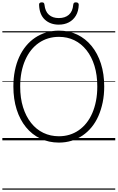

<svg xmlns="http://www.w3.org/2000/svg" viewBox="-20 -1196 1002 1636"><path d="M482 19Q396 19 324.5 -15Q253 -49 201.5 -112Q150 -175 122 -263Q94 -351 94 -459Q94 -530 106.5 -593Q119 -656 143 -709Q167 -762 201.5 -804Q236 -846 279.5 -875Q323 -904 374 -919.5Q425 -935 482 -935Q568 -935 638.5 -901Q709 -867 760.5 -804Q812 -741 840 -653.5Q868 -566 868 -459Q868 -387 855 -324Q842 -261 818.5 -207.5Q795 -154 760.5 -112Q726 -70 683 -41Q640 -12 589.5 3.5Q539 19 482 19ZM482 -35Q530 -35 572.5 -48Q615 -61 651.5 -86.5Q688 -112 717 -148.5Q746 -185 766.5 -232.5Q787 -280 798 -336.5Q809 -393 809 -459Q809 -557 785 -635Q761 -713 717 -768.5Q673 -824 613.5 -853Q554 -882 482 -882Q434 -882 391 -869Q348 -856 311 -830.5Q274 -805 245 -768.5Q216 -732 195 -684.5Q174 -637 163 -580.5Q152 -524 152 -459Q152 -360 176.5 -282Q201 -204 245 -148.5Q289 -93 349.5 -64Q410 -35 482 -35ZM481 -986Q409 -986 362.5 -1028.5Q316 -1071 313 -1155Q312 -1165 318 -1170.5Q324 -1176 337 -1176Q349 -1176 353.5 -1170.5Q358 -1165 359 -1155Q365 -1098 397 -1070Q429 -1042 481 -1042Q534 -1042 566.5 -1070Q599 -1098 604 -1155Q605 -1165 609.5 -1170.5Q614 -1176 626 -1176Q639 -1176 645 -1170.5Q651 -1165 651 -1155Q649 -1100 626.5 -1062.5Q604 -1025 566.5 -1005.5Q529 -986 481 -986ZM0 410H962V420H0ZM0 -20H962V0H0ZM0 -505H962V-500H0ZM0 -930H962V-920H0Z"/></svg>

Font: Playwrite DE Grund Guides
Style: Regular
Weight: 400
Designer: Veronika Burian, José Scaglione
Foundry: TypeTogether
Version: Version 1.003